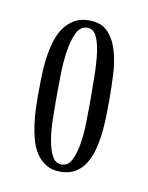

<svg xmlns="http://www.w3.org/2000/svg" viewBox="-48 -695 297 384"><g transform="rotate(10 100.0 -503.0)"><path d="M170.9 -508.8Q170.9 -495.6 170.7 -478.8Q170.4 -461.9 168.7 -444.1Q167 -426.3 162.8 -409.2Q158.7 -392.1 150.9 -378.7Q143.1 -365.2 130.4 -357.2Q117.7 -349.1 99.1 -349.1Q82 -349.1 70.1 -356.4Q58.1 -363.8 50.3 -375.5Q42.5 -387.2 38.3 -402.3Q34.2 -417.5 32 -433.3Q29.8 -449.2 29.3 -464.4Q28.8 -479.5 28.8 -491.2Q28.8 -504.9 29.1 -522.7Q29.3 -540.5 31.2 -559.1Q33.2 -577.6 37.6 -595.2Q42 -612.8 50.3 -626.5Q58.6 -640.1 71.8 -648.7Q85 -657.2 104 -657.2Q128.9 -657.2 142.3 -642.8Q155.8 -628.4 162.1 -606.4Q168.5 -584.5 169.7 -558.3Q170.9 -532.2 170.9 -508.8ZM103 -642.1Q88.9 -642.1 81.5 -627.4Q74.2 -612.8 70.6 -590.3Q66.9 -567.9 66.4 -540.8Q65.9 -513.7 65.9 -488.8Q65.9 -470.2 66.4 -448.5Q66.9 -426.8 70.1 -408Q73.2 -389.2 79.8 -376.5Q86.4 -363.8 99.1 -363.8Q112.3 -363.8 119.1 -377.2Q126 -390.6 129.4 -410.6Q132.8 -430.7 133.3 -453.9Q133.8 -477.1 133.8 -497.1Q133.8 -525.9 133.3 -552.2Q132.8 -578.6 129.9 -598.6Q127 -618.7 120.8 -630.4Q114.7 -642.1 103 -642.1Z"/></g></svg>

Font: Bigelow Rules
Style: Regular
Weight: 400
Designer: Astigmatic (AOETI)
Foundry: Astigmatic (AOETI)
Version: Version 1.001